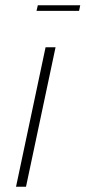

<svg xmlns="http://www.w3.org/2000/svg" viewBox="-20 -711 326 731"><path d="M41 0 153.5 -531H191.5L79 0ZM119 -669.5 124 -691H285.5L281 -669.5Z"/></svg>

Font: Epilogue ExtraLight
Style: Italic
Weight: 250
Italic angle: -12°
Designer: Tyler Finck
Foundry: Etcetera Type Co
Version: Version 2.112